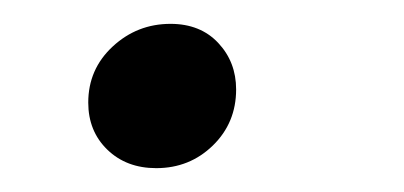

<svg xmlns="http://www.w3.org/2000/svg" viewBox="-20 -130 339 161"><path d="M111 11Q86 11 70 -4.5Q54 -20 54 -44Q54 -72 74.5 -91Q95 -110 123 -110Q148 -110 163 -94Q178 -78 178 -55Q178 -27 158.5 -8Q139 11 111 11Z"/></svg>

Font: Lisu Bosa
Style: Italic
Weight: 400
Italic angle: -19°
Designer: David Morse, Annie Olsen, Victor Gaultney, Frank Grießhammer (Latin)
Foundry: SIL International
Version: Version 2.000